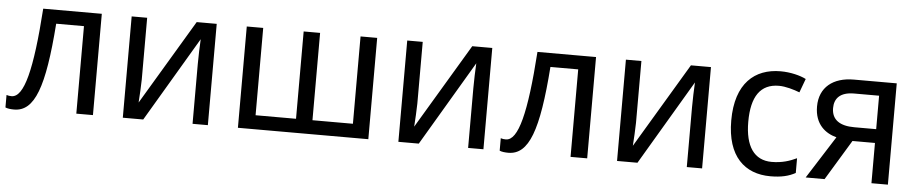

<svg xmlns="http://www.w3.org/2000/svg" viewBox="-37 -774 4828 1012"><g transform="rotate(5 2377.0 -268.0)"><path d="M469 0V-536H159C137 -211 99 -62 33 -62C24 -62 14 -63 6 -66V0C17 5 34 7 52 7C161 7 209 -125 234 -463H381V0Z M709 -536H627V0H735L1000 -448C998 -422 996 -347 996 -316V0H1077V-536H971L703 -87C705 -114 709 -184 709 -209Z M1926 -536H1838V-74H1624V-536H1537V-74H1323V-536H1236V0H1926Z M2167 -536H2085V0H2193L2458 -448C2456 -422 2454 -347 2454 -316V0H2535V-536H2429L2161 -87C2163 -114 2167 -184 2167 -209Z M3084 0V-536H2774C2752 -211 2714 -62 2648 -62C2639 -62 2629 -63 2621 -66V0C2632 5 2649 7 2667 7C2776 7 2824 -125 2849 -463H2996V0Z M3324 -536H3242V0H3350L3615 -448C3613 -422 3611 -347 3611 -316V0H3692V-536H3586L3318 -87C3320 -114 3324 -184 3324 -209Z M4054 10C4112 10 4151 0 4186 -19V-97C4150 -80 4109 -66 4054 -66C3961 -66 3913 -137 3913 -266C3913 -400 3960 -469 4058 -469C4093 -469 4137 -456 4168 -444L4195 -517C4164 -533 4112 -546 4060 -546C3924 -546 3823 -463 3823 -265C3823 -75 3918 10 4054 10Z M4340 0 4469 -213H4588V0H4675V-536H4448C4339 -536 4267 -480 4267 -378C4267 -283 4325 -240 4383 -225L4240 0ZM4352 -377C4352 -427 4381 -463 4456 -463H4588V-286H4472C4396 -286 4352 -315 4352 -377Z"/></g></svg>

Font: Noto Sans Thai
Style: Regular
Weight: 400
Designer: Monotype Design Team
Foundry: Monotype Imaging Inc.
Version: Version 1.901